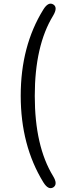

<svg xmlns="http://www.w3.org/2000/svg" viewBox="-20 -829 378 1038"><path d="M268 184Q241 200 214 156Q92 -43 92 -311.5Q92 -580 214 -777Q241 -821 268 -805Q294 -789 267 -744Q168 -582 168 -310.5Q168 -39 267 123Q294 167 268 184Z"/></svg>

Font: Resource Han Rounded JP
Style: Regular
Weight: 400
Designer: Cyano Hao (round all glyphs); Ryoko NISHIZUKA 西塚涼子 (kana, bopomofo & ideographs); Paul D. Hunt (Latin, Greek & Cyrillic)
Foundry: Cyano Hao
Version: 0.990